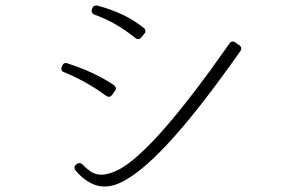

<svg xmlns="http://www.w3.org/2000/svg" viewBox="-20 -730 1040 698"><path d="M360 -52Q396 -52 435 -75Q581 -155 855 -546Q858 -551 857 -556Q855 -562 851 -565L835 -576Q832 -579 827 -579Q819 -579 815 -573Q545 -187 415 -115Q377 -95 349 -95Q326 -95 309.5 -106.5Q293 -118 279 -133Q275 -137 268 -137Q263 -137 260 -134L256 -131Q251 -128 251 -122Q250 -117 254 -111Q265 -98 275.5 -88.5Q286 -79 297 -72Q328 -52 359 -52ZM376 -378Q381 -378 387 -384L398 -400Q403 -405 401 -411Q399 -417 395 -420Q361 -443 319 -463Q277 -483 224 -500Q223 -501 220 -501Q210 -501 207 -492L204 -486Q202 -481 204 -475Q206 -470 212 -468Q293 -435 367 -381Q371 -378 376 -378ZM482 -588Q488 -588 493 -593L505 -608Q510 -613 508 -619Q508 -625 503 -628Q467 -657 426 -676.5Q385 -696 333 -710Q332 -710 331.5 -710Q331 -710 330 -710Q320 -710 316 -701L314 -695Q312 -688 315 -684Q317 -679 323 -677Q402 -649 473 -591Q477 -588 482 -588Z"/></svg>

Font: Kokoro
Style: Regular
Weight: 400
Version: Version 1.00